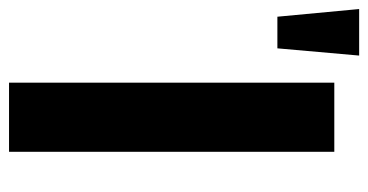

<svg xmlns="http://www.w3.org/2000/svg" viewBox="-309 -600 815 425"><g transform="rotate(90 98.5 -387.5)"><path d="M9 -775 -7 -594H-77L-94 -775ZM222 0H69V-720H222Z"/></g></svg>

Font: cwTeXHei
Style: Medium
Weight: 500
Version: Version 1.17